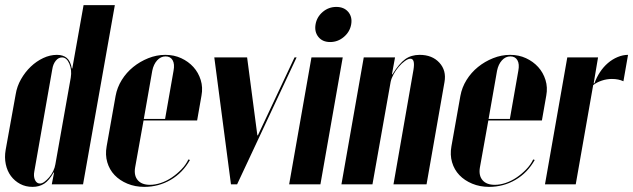

<svg xmlns="http://www.w3.org/2000/svg" viewBox="-30 -719 2470 749"><path d="M181 -46H179Q162 -15 142.5 -2.5Q123 10 97 10Q70 10 48.5 -1.5Q27 -13 12.5 -32.5Q-2 -52 -7.5 -78.5Q-13 -105 -8 -134L31 -350Q36 -382 52 -410Q68 -438 90 -459Q112 -480 138.5 -492.5Q165 -505 192 -505Q216 -505 230.5 -493Q245 -481 250 -452H252L296 -699H418L294 0H172ZM246 -416Q251 -446 240.5 -470.5Q230 -495 212 -495Q198 -495 187.5 -482Q177 -469 174 -449L104 -51Q100 -31 106.5 -17Q113 -3 126 -3Q134 -3 143.5 -10Q153 -17 162 -27.5Q171 -38 177.5 -51.5Q184 -65 186 -78Z M421 -345Q427 -378 445 -407Q463 -436 489.5 -457.5Q516 -479 548.5 -492Q581 -505 615 -505Q649 -505 677 -492Q705 -479 724.5 -457.5Q744 -436 753 -407Q762 -378 756 -346L739 -249H530L497 -65Q492 -34 507.5 -16Q523 2 555 2Q576 2 598 -5.5Q620 -13 640 -26.5Q660 -40 677.5 -58Q695 -76 705 -97L711 -95Q683 -45 636 -17.5Q589 10 533 10Q497 10 467 -2.5Q437 -15 417 -36Q397 -57 388.5 -86Q380 -115 386 -148ZM614 -255 647 -443Q652 -469 643.5 -484Q635 -499 616 -499Q597 -499 583 -483.5Q569 -468 564 -443L531 -255Z M895 0H871L806 -495H934L974 -191H976L1119 -495H1127Z M1201 -624Q1206 -653 1229 -672.5Q1252 -692 1282 -692Q1312 -692 1328.5 -672.5Q1345 -653 1340 -624Q1335 -595 1311.5 -575Q1288 -555 1258 -555Q1228 -555 1212 -575Q1196 -595 1201 -624ZM1307 -495 1220 0H1098L1185 -495Z M1501 -429Q1527 -471 1550.5 -488Q1574 -505 1607 -505Q1656 -505 1684 -474.5Q1712 -444 1704 -399L1634 0H1505L1583 -447Q1590 -490 1571 -490Q1562 -490 1549.5 -481Q1537 -472 1525.5 -458.5Q1514 -445 1505.5 -429.5Q1497 -414 1494 -400L1423 0H1302L1389 -495H1511L1499 -429Z M1766 -345Q1772 -378 1790 -407Q1808 -436 1834.5 -457.5Q1861 -479 1893.5 -492Q1926 -505 1960 -505Q1994 -505 2022 -492Q2050 -479 2069.5 -457.5Q2089 -436 2098 -407Q2107 -378 2101 -346L2084 -249H1875L1842 -65Q1837 -34 1852.5 -16Q1868 2 1900 2Q1921 2 1943 -5.5Q1965 -13 1985 -26.5Q2005 -40 2022.5 -58Q2040 -76 2050 -97L2056 -95Q2028 -45 1981 -17.5Q1934 10 1878 10Q1842 10 1812 -2.5Q1782 -15 1762 -36Q1742 -57 1733.5 -86Q1725 -115 1731 -148ZM1959 -255 1992 -443Q1997 -469 1988.5 -484Q1980 -499 1961 -499Q1942 -499 1928 -483.5Q1914 -468 1909 -443L1876 -255Z M2303 -495 2286 -394H2289Q2297 -417 2310.5 -437.5Q2324 -458 2341.5 -473Q2359 -488 2379.5 -496.5Q2400 -505 2420 -505L2402 -402Q2383 -411 2357 -411Q2337 -411 2317.5 -404.5Q2298 -398 2284 -387L2216 0H2096L2183 -495Z"/></svg>

Font: Moniqa Black Ita Display
Style: Italic
Weight: 900
Italic angle: -10°
Designer: Rajesh Rajput
Foundry: Rajesh Rajput
Version: Version 1.000